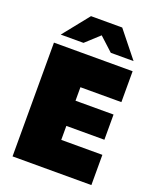

<svg xmlns="http://www.w3.org/2000/svg" viewBox="-165 -1013 905 1110"><g transform="rotate(20 287.5 -458.5)"><path d="M50 0H535V-186H282V-272H516V-427H282V-510H534V-700H50ZM71 -757H211L295 -834L379 -757H519L391 -917H199Z"/></g></svg>

Font: Chess Sans Black
Style: Regular
Weight: 900
Designer: Wolf Bōese
Foundry: Wolf Bōese
Version: Version 7.223;Glyphs 3.3 (3306)